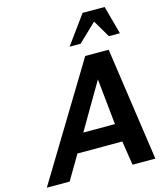

<svg xmlns="http://www.w3.org/2000/svg" viewBox="-139 -1080 987 1179"><g transform="rotate(-15 354.5 -490.0)"><path d="M555 0 531 -154H246L155 0H10L447 -720H596L700 0ZM485 -561 314 -269H515ZM619 -800 554 -910 439 -800H369L500 -980H640L689 -800Z"/></g></svg>

Font: Perun
Style: Bold Italic
Weight: 700
Italic angle: -12°
Foundry: Copyright (c) Stefan Peev, Context Ltd, 2016
Version: Version 1.027